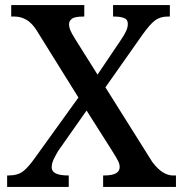

<svg xmlns="http://www.w3.org/2000/svg" viewBox="-20 -734 720 754"><path d="M8 0V-45H14Q50 -45 71 -61.5Q92 -78 118 -115L288 -351L123 -616Q105 -644 83.5 -656.5Q62 -669 37 -669H24V-714H311V-669H308Q273 -669 262 -660Q251 -651 251 -639Q251 -629 255.5 -617Q260 -605 275 -581L363 -441L456 -579Q467 -595 474.5 -610.5Q482 -626 482 -640Q482 -658 466.5 -663.5Q451 -669 428 -669H424V-714H647V-669H638Q609 -669 588.5 -653.5Q568 -638 539 -597L394 -391L578 -98Q600 -69 620 -57Q640 -45 658 -45H671V0H385V-45H390Q450 -45 450 -78Q450 -89 444 -101.5Q438 -114 417 -147L320 -300L209 -142Q201 -129 192 -111Q183 -93 183 -77Q183 -45 247 -45H250V0Z"/></svg>

Font: Noto Serif Sinhala Medium
Style: Regular
Weight: 500
Designer: Jelle Bosma - Monotype Design Team
Foundry: Monotype Imaging Inc.
Version: Version 2.007; ttfautohint (v1.8.4.7-5d5b)